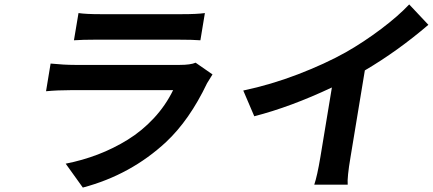

<svg xmlns="http://www.w3.org/2000/svg" viewBox="-20 -792 1954 867"><path d="M863.3 -508.9 939.6 -456Q923.3 -430.4 914.8 -415.8Q835.6 -249.6 730.1 -150.9Q570.7 -2.5 354 55L276.6 -52.9Q352.3 -67.8 422.1 -94.5Q491.8 -121.1 556.6 -161Q621.4 -201 674.7 -258.3Q728 -315.7 761.7 -384.9H299.7Q239.7 -384.9 187.9 -380L208.5 -505Q269.5 -498.9 318.5 -498.9H791.5Q840.6 -498.9 863.3 -508.9ZM313.9 -610.1 334.5 -733Q367.9 -728 433.6 -728H801.5Q870 -728 905.2 -733L884.9 -610.1Q850.9 -612.9 780.5 -612.9H414.4Q351.9 -612.9 313.9 -610.1Z M1627.5 -474.1 1562.9 -83.1Q1547.2 9.2 1550.1 41.9H1399.1Q1412.3 3.2 1426.8 -83.1L1478.7 -397Q1292.6 -309.3 1128.2 -267L1078.5 -383.2Q1202.8 -409.4 1325.1 -456.3Q1447.4 -503.2 1541.9 -556.1Q1622.9 -602.3 1700.8 -661Q1778.8 -719.8 1827.8 -772L1914.4 -680Q1775.9 -561.4 1627.5 -474.1Z"/></svg>

Font: Karasuma Gothic
Style: Bold Italic
Weight: 700
Italic angle: 9.39998°
Designer: Rasmus Andersson / Ryoko Nishizuka
Foundry: Genbu
Version: Version 1.00